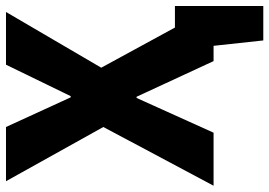

<svg xmlns="http://www.w3.org/2000/svg" viewBox="-149 -584 899 641"><g transform="rotate(-90 300.5 -263.5)"><path d="M16 -693H197L296 -477H300L405 -693H581L395 -375L529 -129H601V166H486L468 0H417L298 -257H294L178 0H1L197 -368Z"/></g></svg>

Font: Qzxlaeiskcpccdgjqmyffctclhy
Style: Regular
Weight: 700
Monospace: yes
Designer: Carrois Corporate & Edenspiekermann
Foundry: Carrois Corporate GbR & Edenspiekermann AG
Version: Version 2.001